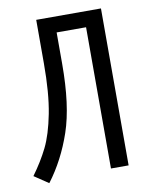

<svg xmlns="http://www.w3.org/2000/svg" viewBox="-75 -681 589 753"><g transform="rotate(-10 219.0 -305.0)"><path d="M308.6 -562.5H191.4V-437.5Q191.4 -271.5 156.2 -168.5Q121.1 -65.4 60.5 14.6L3.9 -23.4Q41 -74.2 65.4 -123.5Q89.8 -172.9 105.5 -252.9Q121.1 -333 121.1 -451.2V-625H378.9V0H308.6Z"/></g></svg>

Font: Sudo
Style: Bold
Weight: 700
Monospace: yes
Designer: Jens Kutilek
Foundry: Jens Kutilek
Version: Version 0.040